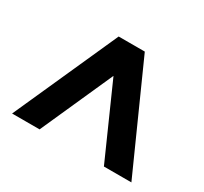

<svg xmlns="http://www.w3.org/2000/svg" viewBox="-115 -860 905 853"><g transform="rotate(30 337.0 -433.5)"><path d="M31 -167 270 -700H404L643 -167H502L338 -536H337L172 -167Z"/></g></svg>

Font: DM Sans 28pt ExtraBold
Style: Regular
Weight: 800
Version: Version 4.004;gftools[0.9.30]